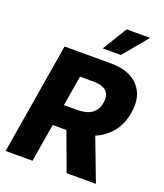

<svg xmlns="http://www.w3.org/2000/svg" viewBox="-169 -1068 1008 1180"><g transform="rotate(20 335.0 -478.5)"><path d="M9.6 0 130.3 -727.3H430.8Q553.6 -727.3 614 -662.3Q674.4 -597.3 655.5 -485.1Q643.5 -409.8 601.6 -357.1Q559.7 -304.3 495 -277L600.1 0H408.4L316.8 -248.9H226.9L185.4 0ZM250 -387.4H336.6Q396 -387.4 430.8 -411Q465.6 -434.7 473.7 -485.1Q489.7 -585.6 369.7 -585.6H283ZM354.8 -796.5 452.8 -956.7H606.5L473 -796.5Z"/></g></svg>

Font: Inter UI Extra Bold
Style: Italic
Weight: 800
Italic angle: 9.39999°
Designer: Rasmus Andersson
Foundry: rsms
Version: 3.2;8d6f07862